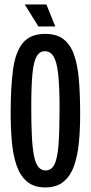

<svg xmlns="http://www.w3.org/2000/svg" viewBox="-20 -821 403 852"><path d="M180.7 10.7Q130.3 10.7 99.5 -15.7Q68.7 -42 53.2 -87.8Q37.7 -133.7 32.5 -193.5Q27.3 -253.3 27.3 -320.3Q27.3 -434 37.8 -512Q48.3 -590 81.3 -630.3Q114.3 -670.7 180.3 -670.7Q231 -670.7 261.7 -647.2Q292.3 -623.7 308.5 -578.2Q324.7 -532.7 330.2 -466.2Q335.7 -399.7 335.7 -313.3Q335.7 -248.3 330.2 -189.8Q324.7 -131.3 309 -86.2Q293.3 -41 262.5 -15.2Q231.7 10.7 180.7 10.7ZM182.3 -64.7Q208.3 -64.7 221.7 -91.5Q235 -118.3 239.7 -179Q244.3 -239.7 244.3 -342Q244.3 -435.7 238.3 -490.8Q232.3 -546 218 -569.8Q203.7 -593.7 179 -593.7Q155.3 -593.7 142.2 -570Q129 -546.3 123.8 -492.2Q118.7 -438 118.7 -345.7Q118.7 -268.7 121.5 -215.2Q124.3 -161.7 131 -128.5Q137.7 -95.3 150.5 -80Q163.3 -64.7 182.3 -64.7ZM150.3 -703.7 89.7 -801.3H186L225.3 -703.7Z"/></svg>

Font: Bricolage Grotesque 96pt ExtraBold Condensed
Style: Regular
Weight: 800
Width: 3
Version: Version 1.001;gftools[0.9.33.dev8+g029e19f]